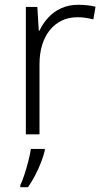

<svg xmlns="http://www.w3.org/2000/svg" viewBox="-20 -561 434 802"><path d="M307 -541Q326 -541 344.5 -539Q363 -537 379 -533L370 -480Q354 -484 338 -486.5Q322 -489 304 -489Q267 -489 238 -475Q209 -461 188 -435Q167 -409 156 -373Q145 -337 145 -292V0H88V-532H136L142 -433H145Q159 -463 181.5 -487.5Q204 -512 235.5 -526.5Q267 -541 307 -541ZM167 68Q162 90 151.5 117Q141 144 127 171Q113 198 97 221H65V212Q73 196 82 168.5Q91 141 98.5 111.5Q106 82 109 61H167Z"/></svg>

Font: Noto Sans Devanagari Light
Style: Regular
Weight: 300
Version: Version 2.003